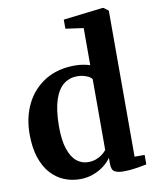

<svg xmlns="http://www.w3.org/2000/svg" viewBox="-91 -888 783 968"><g transform="rotate(-10 301.0 -404.0)"><path d="M240.5 11Q197.5 11 159.2 -4.8Q121 -20.5 91.5 -53.2Q62 -86 45.2 -136.5Q28.5 -187 28.5 -256Q28.5 -342.5 62.5 -410.8Q96.5 -479 160.2 -518.5Q224 -558 312.5 -558Q335 -558 355 -554.5Q375 -551 390 -546V-736L298.5 -749V-795.5L497 -819H506L530 -800.5V-53H581.5V-4.5Q561 0 527.8 5.2Q494.5 10.5 463.5 10.5Q434 10.5 417.8 1.5Q401.5 -7.5 401.5 -39V-70Q387 -48.5 362.8 -30Q338.5 -11.5 307.2 -0.2Q276 11 240.5 11ZM295.5 -66.5Q318 -66.5 336.5 -73.5Q355 -80.5 368.5 -91Q382 -101.5 390 -112V-474.5Q382.5 -486 361.2 -494.2Q340 -502.5 314 -502.5Q275.5 -502.5 245.8 -479.5Q216 -456.5 199 -406Q182 -355.5 181 -273.5Q180.5 -199 196 -153.2Q211.5 -107.5 237.5 -87Q263.5 -66.5 295.5 -66.5Z"/></g></svg>

Font: Merriweather 48pt
Style: Bold
Weight: 700
Version: Version 2.100